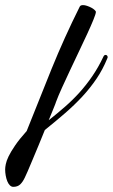

<svg xmlns="http://www.w3.org/2000/svg" viewBox="-233 -391 440 749"><path d="M78.1 -365.2Q81.1 -371.1 90.8 -371.1Q97.7 -371.1 106.4 -368.2Q115.2 -365.2 122.8 -361.3Q130.4 -357.4 135.7 -352.5Q141.1 -347.7 141.1 -344.2Q140.6 -336.4 131.3 -313.7Q122.1 -291 107.7 -259.8Q93.3 -228.5 75.7 -191.7Q58.1 -154.8 41 -118.4Q23.9 -82 9 -49.3Q-5.9 -16.6 -14.2 5.9Q-15.6 11.2 -23.7 30.8Q-31.7 50.3 -43 78.1Q-9.8 51.8 20.5 25.4Q50.8 -1 77.4 -30.5Q104 -60.1 127.2 -94Q150.4 -127.9 169.9 -168.9Q172.9 -176.8 179.2 -176.8Q182.1 -176.8 184.6 -174.3Q187 -171.9 187 -168Q187 -166 185.1 -162.1Q168 -120.1 143.6 -84Q119.1 -47.9 88.4 -14.6Q57.6 18.6 20.8 50.5Q-16.1 82.5 -58.1 116.2Q-69.8 145.5 -82.5 176Q-95.2 206.5 -106.2 232.7Q-117.2 258.8 -125.2 277.6Q-133.3 296.4 -136.2 301.8Q-144.5 319.3 -154.5 328.6Q-164.6 337.9 -181.2 337.9Q-188.5 337.9 -194.6 331.8Q-200.7 325.7 -204.6 315.9Q-208.5 306.2 -210.7 293.9Q-212.9 281.7 -212.9 270Q-212.9 261.7 -210.4 249.3Q-208 236.8 -199.5 219Q-190.9 201.2 -174.3 176.8Q-157.7 152.3 -128.9 120.1Q-82 1.5 -32.2 -121.3Q17.6 -244.1 78.1 -365.2Z"/></svg>

Font: Mervale Script
Style: Regular
Weight: 400
Designer: Astigmatic (AOETI)
Foundry: Astigmatic (AOETI)
Version: Version 1.000